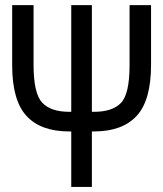

<svg xmlns="http://www.w3.org/2000/svg" viewBox="-20 -734 640 754"><path d="M573.2 -480Q573.2 -339.8 516.6 -278.8Q460 -217.8 349.1 -217.8H340.8V0H259.8V-217.8H252Q139.6 -217.8 83.7 -279.1Q27.8 -340.3 27.8 -478V-713.9H111.8V-480Q111.8 -367.2 145.5 -331.1Q179.2 -294.9 252 -294.9H259.8V-713.9H340.8V-294.9H349.1Q421.9 -294.9 455.3 -330.1Q488.8 -365.2 488.8 -478V-713.9H573.2Z"/></svg>

Font: Apple Sans Adjectives
Style: Regular
Weight: 400
Monospace: yes
Foundry: Apple Sans Adjectives
Version: Version 0.01